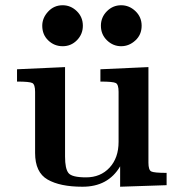

<svg xmlns="http://www.w3.org/2000/svg" viewBox="-20 -706 678 732"><path d="M44.9 -395V-441.9L228 -450.2V-108.9Q228 -63 241 -46.4Q253.9 -29.8 308.1 -29.8Q363.3 -29.8 397.7 -66.9Q432.1 -104 432.1 -165V-356Q432.1 -383.8 421.6 -389.4Q411.1 -395 362.8 -395V-441.9L545.9 -450.2V-85.9Q545.9 -58.1 556.4 -52.5Q566.9 -46.9 615.2 -46.9V0L438 5.9V-71.8Q392.1 6.3 293.9 5.9Q209 5.9 161.4 -21.5Q113.8 -48.8 113.8 -123V-356Q113.8 -383.8 103.3 -389.4Q92.8 -395 44.9 -395ZM141.1 -607.9Q141.1 -637.7 163.6 -661.9Q186 -686 218.8 -686Q249.5 -686 272.7 -663.6Q295.9 -641.1 295.9 -607.9Q295.9 -575.7 273.4 -552.7Q251 -529.8 219 -529.8Q187 -529.8 164.1 -551.8Q141.1 -573.7 141.1 -607.9ZM364.7 -607.9Q364.7 -640.1 387.5 -663.1Q410.2 -686 441.9 -686Q472.7 -686 496.3 -663.6Q520 -641.1 520 -607.9Q520 -573.7 496.1 -551.8Q472.2 -529.8 441.9 -529.8Q411.1 -529.8 387.9 -552.2Q364.7 -574.7 364.7 -607.9Z"/></svg>

Font: CMU Serif
Style: Bold
Weight: 700
Version: Version 0.7.0